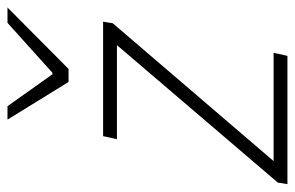

<svg xmlns="http://www.w3.org/2000/svg" viewBox="-164 -614 769 500"><g transform="rotate(-90 220.0 -364.5)"><path d="M-10 0 -6 -25 352 -444H107L115 -480H413L409 -455L50 -36H332L324 0ZM256 -570 158 -729H193L276 -612H280L410 -729H450L290 -570Z"/></g></svg>

Font: Source Sans 3 Light
Style: Italic
Weight: 300
Italic angle: -11°
Designer: Paul D. Hunt
Foundry: Adobe
Version: Version 3.046;hotconv 1.0.118;makeotfexe 2.5.65603